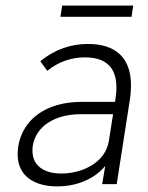

<svg xmlns="http://www.w3.org/2000/svg" viewBox="-20 -658 530 686"><path d="M456 -638H202L196 -598H450ZM397 0 444 -302C447 -320 448 -338 448 -353C448 -452 393 -501 294 -501C236 -501 177 -483 124 -439L149 -405C190 -438 235 -453 284 -453C378 -453 396 -395 396 -346C396 -329 394 -313 392 -301L391 -294H271C146 -294 61 -233 45 -134C44 -124 43 -115 43 -107C43 -23 111 8 184 8C251 8 315 -16 356 -65L345 0ZM369 -155C357 -77 274 -38 199 -38C140 -38 96 -64 96 -119C96 -125 96 -131 97 -137C109 -209 178 -250 269 -250H384Z"/></svg>

Font: Arthouse Owned Light
Style: Italic
Weight: 300
Italic angle: -10°
Designer: Jeremy Tribby
Foundry: Tribby Type
Version: Version 1.000;PS 001.000;hotconv 1.0.88;makeotf.lib2.5.64775